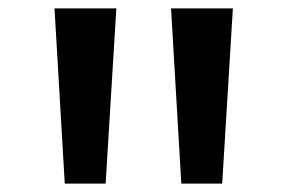

<svg xmlns="http://www.w3.org/2000/svg" viewBox="-20 -861 685 458"><path d="M257.5 -841 232 -423H134.5L110 -841ZM535.5 -841 510 -423H412.5L388 -841Z"/></svg>

Font: Merriweather Black
Style: Regular
Weight: 900
Designer: Eben Sorkin
Foundry: Eben Sorkin
Version: Version 2.200;gftools[0.9.31]